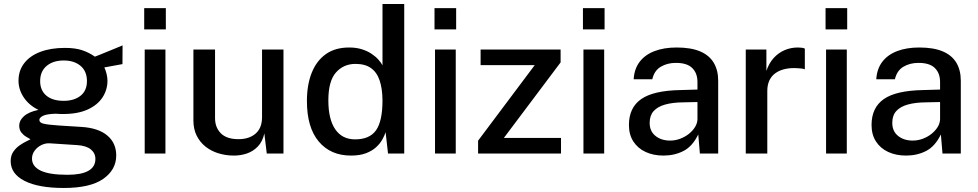

<svg xmlns="http://www.w3.org/2000/svg" viewBox="-20 -763 4858 954"><path d="M297 171Q171 171 102 135.8Q33 100.5 33 37.5Q33 10 46.2 -9.2Q59.5 -28.5 77.8 -41Q96 -53.5 111.5 -60.8Q127 -68 131.5 -71Q123 -76 109.8 -83.8Q96.5 -91.5 86 -104.8Q75.5 -118 75.5 -139.5Q75.5 -164.5 99.2 -185.8Q123 -207 171 -217Q124 -240 98 -279Q72 -318 72 -362Q72 -412.5 100.5 -449.2Q129 -486 180.8 -505.5Q232.5 -525 302.5 -525Q354 -525 388.2 -513.5Q422.5 -502 451.5 -481.5Q461 -485 478.8 -492.2Q496.5 -499.5 517.5 -508Q538.5 -516.5 557.8 -524.5Q577 -532.5 589 -537.5L588.5 -444.5L498.5 -428Q505.5 -413 509.8 -395Q514 -377 514 -362Q514 -317 489.5 -279.2Q465 -241.5 416 -219Q367 -196.5 293.5 -196.5Q286.5 -196.5 275.5 -196.8Q264.5 -197 257 -198Q210.5 -196.5 193 -187.2Q175.5 -178 175.5 -167Q175.5 -153 198 -148Q220.5 -143 272 -139.5Q290.5 -138 319.2 -136.5Q348 -135 383 -132.5Q468 -127.5 512.8 -90Q557.5 -52.5 557.5 9.5Q557.5 80.5 493 125.8Q428.5 171 297 171ZM315.5 105.5Q384 105.5 419 85.8Q454 66 454 27Q454 -2 431.5 -20.5Q409 -39 364 -42L226 -51Q205.5 -52 185.2 -42Q165 -32 152 -14.2Q139 3.5 139 25Q139 64 182 84.8Q225 105.5 315.5 105.5ZM296.5 -262Q348.5 -262 380.2 -287.2Q412 -312.5 412 -360Q412 -409 380.2 -435.8Q348.5 -462.5 296.5 -462.5Q244 -462.5 211.8 -435.5Q179.5 -408.5 179.5 -360Q179.5 -314 210.2 -288Q241 -262 296.5 -262Z M699 0V-517H802V0ZM696.5 -617V-722.5H804V-617Z M1139 10Q1100 9.5 1064.5 -1.5Q1029 -12.5 1001.2 -34.5Q973.5 -56.5 957.2 -89Q941 -121.5 941 -164.5V-517H1048.5V-176Q1048.5 -129.5 1077.5 -100.5Q1106.5 -71.5 1165 -71.5Q1218 -71.5 1250 -99.2Q1282 -127 1282 -180.5V-517H1388.5V0H1305.5L1293.5 -100Q1284.5 -59.5 1261.2 -35.2Q1238 -11 1206.2 -0.2Q1174.5 10.5 1139 10Z M1724 10Q1622.5 10 1563.8 -59.8Q1505 -129.5 1505 -261Q1505 -341.5 1528.8 -401.2Q1552.5 -461 1599 -494Q1645.5 -527 1715 -527Q1749.5 -527 1777 -518.5Q1804.5 -510 1825 -496.5Q1845.5 -483 1859.5 -467.5Q1873.5 -452 1880.5 -438.5V-743H1988.5V0H1908L1896 -106Q1890.5 -89 1879.2 -69Q1868 -49 1848.2 -31Q1828.5 -13 1798 -1.5Q1767.5 10 1724 10ZM1744.5 -70.5Q1816.5 -70.5 1848.5 -115.8Q1880.5 -161 1880.5 -264.5Q1880 -323 1866.2 -363.5Q1852.5 -404 1823.2 -424.8Q1794 -445.5 1746.5 -445.5Q1687 -445.5 1649.2 -402.8Q1611.5 -360 1611.5 -264.5Q1611.5 -170.5 1645.8 -120.5Q1680 -70.5 1744.5 -70.5Z M2141.5 0V-517H2244.5V0ZM2139 -617V-722.5H2246.5V-617Z M2355.5 0V-64L2637 -439.5H2368V-517H2765.5V-453L2483.5 -77.5H2767.5V0Z M2879 0V-517H2982V0ZM2876.5 -617V-722.5H2984V-617Z M3276.5 10Q3226.5 10 3187.8 -8Q3149 -26 3127 -60Q3105 -94 3105 -142Q3105 -228 3165.8 -270.5Q3226.5 -313 3360.5 -315.5L3445.5 -318V-355.5Q3445.5 -400 3419 -425.5Q3392.5 -451 3337 -450.5Q3296 -450.5 3263.5 -431.5Q3231 -412.5 3221 -369H3128.5Q3131.5 -420.5 3158.2 -455.8Q3185 -491 3232 -509Q3279 -527 3342 -527Q3413 -527 3458.5 -507.8Q3504 -488.5 3526.2 -451.5Q3548.5 -414.5 3548.5 -361.5V0H3457.5L3449.5 -95Q3420.5 -35.5 3376 -12.8Q3331.5 10 3276.5 10ZM3310 -64.5Q3334.5 -64.5 3358.5 -73.2Q3382.5 -82 3402 -97.2Q3421.5 -112.5 3433.2 -131.5Q3445 -150.5 3445.5 -170.5V-256L3375.5 -254.5Q3322 -254 3284.8 -243.5Q3247.5 -233 3227.8 -211Q3208 -189 3208 -152.5Q3208 -111 3236.8 -87.8Q3265.5 -64.5 3310 -64.5Z M3685.5 0V-517H3788V-411Q3801 -449 3824.2 -474.8Q3847.5 -500.5 3878.5 -513.8Q3909.5 -527 3944 -527Q3954.5 -527 3964 -525.8Q3973.5 -524.5 3979 -521.5V-418.5Q3972.5 -421.5 3962.2 -422.5Q3952 -423.5 3944.5 -424Q3910.5 -426.5 3882.5 -420.5Q3854.5 -414.5 3834.2 -400.5Q3814 -386.5 3803.2 -364Q3792.5 -341.5 3792.5 -311V0Z M4084.5 0V-517H4187.5V0ZM4082 -617V-722.5H4189.5V-617Z M4482 10Q4432 10 4393.2 -8Q4354.5 -26 4332.5 -60Q4310.5 -94 4310.5 -142Q4310.5 -228 4371.2 -270.5Q4432 -313 4566 -315.5L4651 -318V-355.5Q4651 -400 4624.5 -425.5Q4598 -451 4542.5 -450.5Q4501.5 -450.5 4469 -431.5Q4436.5 -412.5 4426.5 -369H4334Q4337 -420.5 4363.8 -455.8Q4390.5 -491 4437.5 -509Q4484.5 -527 4547.5 -527Q4618.5 -527 4664 -507.8Q4709.5 -488.5 4731.8 -451.5Q4754 -414.5 4754 -361.5V0H4663L4655 -95Q4626 -35.5 4581.5 -12.8Q4537 10 4482 10ZM4515.5 -64.5Q4540 -64.5 4564 -73.2Q4588 -82 4607.5 -97.2Q4627 -112.5 4638.8 -131.5Q4650.5 -150.5 4651 -170.5V-256L4581 -254.5Q4527.5 -254 4490.2 -243.5Q4453 -233 4433.2 -211Q4413.5 -189 4413.5 -152.5Q4413.5 -111 4442.2 -87.8Q4471 -64.5 4515.5 -64.5Z"/></svg>

Font: Public Sans Thin Medium
Style: Regular
Weight: 500
Version: Version 2.001